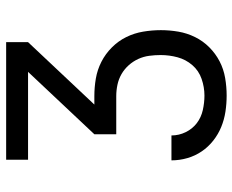

<svg xmlns="http://www.w3.org/2000/svg" viewBox="-88 -688 775 640"><g transform="rotate(-90 300.0 -367.5)"><path d="M302 0Q275 0 248.5 -4Q222 -8 197.5 -18Q173 -28 152 -44.5Q131 -61 116 -83Q101 -105 93.5 -131Q86 -157 86 -184H169Q169 -159 180 -136.5Q191 -114 210 -99.5Q229 -85 253.5 -79.5Q278 -74 302 -74Q330 -74 357.5 -83.5Q385 -93 403.5 -114.5Q422 -136 429.5 -163.5Q437 -191 437 -220Q437 -239 434.5 -258Q432 -277 424 -294.5Q416 -312 403 -326.5Q390 -341 373.5 -350.5Q357 -360 338 -364Q319 -368 300 -368H173V-441L381 -662H88V-735H480V-662L272 -441H300Q330 -441 359 -436Q388 -431 414.5 -417.5Q441 -404 462.5 -382.5Q484 -361 497 -334.5Q510 -308 515 -278.5Q520 -249 520 -219Q520 -190 515 -161Q510 -132 497 -105.5Q484 -79 463 -58Q442 -37 416 -23.5Q390 -10 360.5 -5Q331 0 302 0Z"/></g></svg>

Font: Iosevka SS04 Extended
Style: Regular
Weight: 400
Width: 7
Monospace: yes
Designer: Belleve Invis
Foundry: Belleve Invis
Version: Version 19.0.0; ttfautohint (v1.8.4)